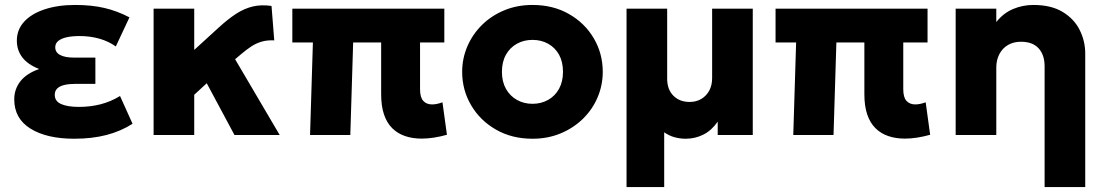

<svg xmlns="http://www.w3.org/2000/svg" viewBox="-20 -545 4464 775"><path d="M280 15Q168.5 15 103 -25.8Q37.5 -66.5 37.5 -144Q37.5 -185 62.2 -216.8Q87 -248.5 138 -266.5Q92 -284.5 70 -313.5Q48 -342.5 48 -381Q48 -425.5 77.8 -457.8Q107.5 -490 160.8 -507.5Q214 -525 283.5 -525Q348.5 -525 400 -513.2Q451.5 -501.5 502.5 -475L447.5 -357.5Q418 -378.5 380.8 -389Q343.5 -399.5 301.5 -399.5Q272 -399.5 250 -394.8Q228 -390 215.5 -380Q203 -370 203 -354Q203 -333.5 222.8 -323Q242.5 -312.5 279 -312.5H365V-206.5H285Q258.5 -206.5 239.8 -202Q221 -197.5 211 -187.8Q201 -178 201 -162Q201 -136.5 226.8 -125Q252.5 -113.5 299 -113.5Q345 -113.5 386.5 -124.2Q428 -135 464.5 -157.5L515 -45.5Q468.5 -15.5 410.2 -0.2Q352 15 280 15Z M600 0V-510H764V-343.5L862.5 -433.5Q899 -467 932.2 -488.8Q965.5 -510.5 1000.2 -518.8Q1035 -527 1076 -521L1087 -382Q1059 -383.5 1036.5 -377Q1014 -370.5 994.2 -357.5Q974.5 -344.5 954 -327L929 -306L1109 0H926.5L814.5 -209L764 -162.5V0Z M1682 14.5Q1645 14.5 1615 4.2Q1585 -6 1563.2 -27.5Q1541.5 -49 1530 -83Q1518.5 -117 1518.5 -164.5V-373.5H1405.5L1394 0H1231.5L1243 -373.5H1160V-510H1773.5V-373.5H1675.5V-185Q1675.5 -152 1688.5 -137.8Q1701.5 -123.5 1724 -123.5Q1734 -123.5 1744.5 -125.8Q1755 -128 1766 -132L1784 -1Q1757 6.5 1731.5 10.5Q1706 14.5 1682 14.5Z M2129.5 15Q2046 15 1982 -21.8Q1918 -58.5 1881.8 -120Q1845.5 -181.5 1845.5 -255Q1845.5 -308.5 1866.2 -357.2Q1887 -406 1925 -443.8Q1963 -481.5 2015 -503.2Q2067 -525 2129.5 -525Q2213 -525 2277 -488.2Q2341 -451.5 2377 -390Q2413 -328.5 2413 -255Q2413 -201.5 2392.5 -152.8Q2372 -104 2334 -66.5Q2296 -29 2244 -7Q2192 15 2129.5 15ZM2129.5 -126Q2164.5 -126 2192.5 -141.8Q2220.5 -157.5 2236.5 -186.5Q2252.5 -215.5 2252.5 -255Q2252.5 -295 2236.8 -323.8Q2221 -352.5 2193 -368.2Q2165 -384 2129.5 -384Q2094 -384 2066 -368.2Q2038 -352.5 2022 -323.8Q2006 -295 2006 -255Q2006 -215.5 2022.2 -186.5Q2038.5 -157.5 2066.5 -141.8Q2094.5 -126 2129.5 -126Z M2509 210V-510H2673V-227Q2673 -184 2698 -158.8Q2723 -133.5 2764 -133.5Q2790.5 -133.5 2811 -145.8Q2831.5 -158 2843 -179.5Q2854.5 -201 2854.5 -229.5V-510H3018.5V0H2877V-54Q2852 -18 2818.8 -1.5Q2785.5 15 2748 15Q2724.5 15 2702.2 8.8Q2680 2.5 2661 -11V210Z M3632.5 14.5Q3595.5 14.5 3565.5 4.2Q3535.5 -6 3513.8 -27.5Q3492 -49 3480.5 -83Q3469 -117 3469 -164.5V-373.5H3356L3344.5 0H3182L3193.5 -373.5H3110.5V-510H3724V-373.5H3626V-185Q3626 -152 3639 -137.8Q3652 -123.5 3674.5 -123.5Q3684.5 -123.5 3695 -125.8Q3705.5 -128 3716.5 -132L3734.5 -1Q3707.5 6.5 3682 10.5Q3656.5 14.5 3632.5 14.5Z M4196.5 210V-277.5Q4196.5 -323.5 4172.2 -350Q4148 -376.5 4101 -376.5Q4071 -376.5 4048.8 -363.5Q4026.5 -350.5 4014 -326.8Q4001.5 -303 4001.5 -272.5V0H3837.5V-510H4001.5V-456Q4030 -492 4069 -508.5Q4108 -525 4151 -525Q4223 -525 4269.5 -496.8Q4316 -468.5 4338.2 -423.8Q4360.5 -379 4360.5 -329V210Z"/></svg>

Font: Geologica Roman
Style: Bold
Weight: 700
Designer: Sindre Bremnes, Frode Helland
Foundry: Monokrom Skriftforlag AS
Version: Version 1.010;gftools[0.9.28]